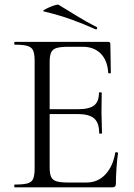

<svg xmlns="http://www.w3.org/2000/svg" viewBox="-20 -805 577 825"><path d="M462.2 0H43.4Q41.2 0 41.2 -6Q41.2 -12 43.4 -12Q80 -12 98.2 -17Q116.4 -22 122.6 -37Q128.8 -52 128.8 -81V-544Q128.8 -573 122.6 -587.5Q116.4 -602 98.2 -607.5Q80 -613 43.4 -613Q41.2 -613 41.2 -619Q41.2 -625 43.4 -625H445Q454.2 -625 454.2 -616L456.2 -492.6Q456.2 -489.8 450.8 -489.6Q445.4 -489.4 445 -492.4Q441.8 -545.8 412.6 -574.9Q383.4 -604 335.8 -604H274.6Q241 -604 223.6 -598.9Q206.2 -593.8 199.8 -579.8Q193.4 -565.8 193.4 -539V-85Q193.4 -58.8 199.6 -45Q205.8 -31.2 222.6 -26Q239.4 -20.8 272.2 -20.8H352.4Q400 -20.8 432.6 -55.2Q465.2 -89.6 475.2 -148.6Q475.4 -151.6 481.3 -150.9Q487.2 -150.2 487.2 -147.4Q483.2 -120.8 480.6 -83.7Q478 -46.6 478 -15Q478 0 462.2 0ZM406.2 -232.6Q406.2 -276.8 384.8 -295.9Q363.4 -315 313 -315H162.8V-335.8H315.6Q364.2 -335.8 384.7 -352.3Q405.2 -368.8 405.2 -406.2Q405.2 -408.4 411.1 -408.4Q417 -408.4 417 -406.2Q417 -376.4 416.5 -359.9Q416 -343.4 416 -325Q416 -302.4 417.1 -280.4Q418.2 -258.4 418.2 -232.6Q418.2 -230.6 412.2 -230.6Q406.2 -230.6 406.2 -232.6ZM390.8 -679Q339.8 -702 287.3 -721Q234.8 -740 168 -756Q162 -757.2 169.7 -762.2Q177.4 -767.2 190.9 -773.2Q204.4 -779.2 216.7 -782.9Q229 -786.6 232.2 -784.2Q271 -761 309.8 -736.8Q348.6 -712.6 394.8 -689Q398.8 -688 396.9 -682.5Q395 -677 390.8 -679Z"/></svg>

Font: Cormorant Garamond Light
Style: Regular
Weight: 300
Designer: Christian Thalmann (Catharsis Fonts)
Foundry: Catharsis Fonts
Version: Version 4.001